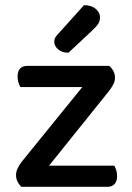

<svg xmlns="http://www.w3.org/2000/svg" viewBox="-20 -723 512 743"><path d="M104 0H63Q54 -8 48 -20Q42 -32 42 -45Q42 -59 48.5 -72Q55 -85 64 -97L365 -468H403Q413 -459 419 -447.5Q425 -436 425 -422Q425 -409 418.5 -396.5Q412 -384 402 -371ZM386 -468V-386H59Q55 -392 51.5 -403Q48 -414 48 -427Q48 -448 58 -458Q68 -468 85 -468ZM81 0V-82H422Q426 -76 429.5 -65.5Q433 -55 433 -41Q433 -21 423 -10.5Q413 0 396 0ZM207 -594 305 -703Q334 -703 350.5 -688.5Q367 -674 367 -657Q367 -641 360 -630.5Q353 -620 337 -605L245 -519Q220 -519 205 -532Q190 -545 190 -561Q190 -571 194.5 -578.5Q199 -586 207 -594Z"/></svg>

Font: Baloo Bhaijaan 2 Medium
Style: Regular
Weight: 500
Designer: Sanskriti Dholi, Noopur Datye and Ek Type
Foundry: Ek Type
Version: Version 1.701